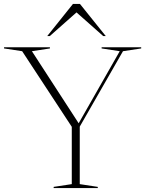

<svg xmlns="http://www.w3.org/2000/svg" viewBox="-28 -955 740 975"><path d="M84.5 -695 -7.5 -709V-715H225.5V-709L134 -695L371.5 -329L580 -695L488 -709V-715H689V-709L596.5 -695L377 -312V-20L468.5 -6V0H244.5V-6L336.5 -20V-311ZM496 -772 360.5 -892 225 -772H212L342.5 -935H378L509 -772Z"/></svg>

Font: Newsreader 72pt ExtraLight
Style: Regular
Weight: 275
Designer: Hugues Gentile
Foundry: Production Type
Version: Version 1.003; ttfautohint (v1.8.3)